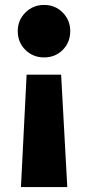

<svg xmlns="http://www.w3.org/2000/svg" viewBox="-20 -551 357 779"><path d="M159 -318Q114 -318 83 -348.5Q52 -379 52 -425Q52 -469 83 -500Q114 -531 159 -531Q204 -531 234.5 -500Q265 -469 265 -425Q265 -379 234.5 -348.5Q204 -318 159 -318ZM88 -248H228L253 208H65Z"/></svg>

Font: Murecho ExtraBold
Style: Regular
Weight: 800
Designer: Neil Summerour
Foundry: Positype
Version: Version 1.010; ttfautohint (v1.8.3)